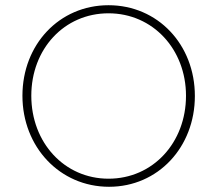

<svg xmlns="http://www.w3.org/2000/svg" viewBox="-20 -706 833 736"><path d="M398 10C586 10 727 -142 727 -338C727 -535 585 -686 396 -686C207 -686 66 -535 66 -339C66 -143 209 10 398 10ZM100 -339C100 -518 226 -655 396 -655C566 -655 693 -517 693 -339C693 -159 566 -21 396 -21C227 -21 100 -159 100 -339Z"/></svg>

Font: MV Cash Thin
Style: Regular
Weight: 100
Designer: Rodrigo Fuenzalida
Foundry: fragTYPE
Version: Version 1.100;Glyphs 3.1.2 (3151)